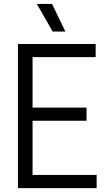

<svg xmlns="http://www.w3.org/2000/svg" viewBox="-20 -966 536 986"><path d="M72.2 0V-740H471.3V-672.5H147.2V-67.5H476.3V0ZM130.3 -346V-413.5H424.5V-346ZM250.6 -804.1 169.1 -945.8H247.3L315.7 -804.1Z"/></svg>

Font: Encode Sans Condensed Thin
Style: Regular
Weight: 100
Width: 3
Designer: Multiple Designers
Foundry: Impallari Type
Version: Version 3.002